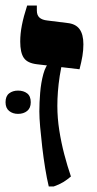

<svg xmlns="http://www.w3.org/2000/svg" viewBox="-33 -667 350 693"><path d="M143 6Q136 -23 130 -60Q124 -97 119.5 -135.5Q115 -174 112 -208Q109 -242 109 -265Q109 -296 112 -332.5Q115 -369 123.5 -400Q132 -431 148 -445L195 -453Q187 -422 182.5 -392.5Q178 -363 176 -336Q174 -309 174 -285Q174 -241 181 -196.5Q188 -152 199 -110Q210 -68 223 -30Q209 -18 195 -9.5Q181 -1 161 6ZM254 -417 101 -435Q66 -439 53 -458Q40 -477 40 -517Q40 -545 46 -576Q52 -607 65 -647H100V-629Q100 -612 109.5 -603.5Q119 -595 138 -593L210 -584Q240 -581 254 -562Q268 -543 268 -507Q268 -486 264.5 -465Q261 -444 254 -417ZM-13 -298Q-13 -320 0 -330Q13 -340 32 -340Q52 -340 65 -330Q78 -320 78 -298Q78 -277 65 -266.5Q52 -256 32 -256Q13 -256 0 -266.5Q-13 -277 -13 -298Z"/></svg>

Font: Noto Serif Hebrew
Style: Bold
Weight: 700
Version: Version 2.003